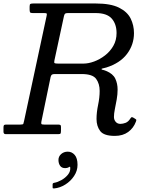

<svg xmlns="http://www.w3.org/2000/svg" viewBox="-60 -770 854 1102"><path d="M275.5 148Q275.5 128 291 114.2Q306.5 100.5 329 100.5Q352.5 100.5 368.8 119.2Q385 138 385 176Q385 210.5 365.2 240.2Q345.5 270 314.8 289.2Q284 308.5 251 311.5Q246.5 311.5 244.2 311Q242 310.5 242 305.5V288Q242 280.5 252 279Q270 276 292.2 263.8Q314.5 251.5 330 232.5Q345.5 213.5 343 190.5Q342.5 186 340 187Q337.5 188 334.5 190Q326.5 195 314 195Q294 195 284.8 181.2Q275.5 167.5 275.5 148ZM720 -71.5Q706.5 -35 675.8 -12.5Q645 10 599 10Q536 10 515 -18Q494 -46 494 -87Q494 -124.5 503 -167.5Q512 -210.5 512 -248Q512 -289.5 491.8 -317.2Q471.5 -345 409 -345H254Q242.5 -345 237.8 -341.5Q233 -338 230.5 -328L177.5 -72Q175.5 -61.5 178 -58.2Q180.5 -55 194 -55H274Q281.5 -55 285.8 -52.8Q290 -50.5 290 -42V-20Q290 -8.5 287.8 -4.2Q285.5 0 274 0H-27Q-40 0 -40 -14V-38Q-40 -48.5 -37 -51.8Q-34 -55 -24 -55H57Q72 -55 73.8 -59.2Q75.5 -63.5 78 -75L207.5 -678.5Q210 -689.5 208 -692.2Q206 -695 193 -695H128Q115.5 -695 112.8 -699.2Q110 -703.5 110 -716V-732Q110 -745 114.5 -747.5Q119 -750 132 -750H489.5Q575 -750 622.8 -726.2Q670.5 -702.5 689.8 -663.8Q709 -625 709 -580Q709 -513.5 669 -460.5Q629 -407.5 550 -382.5Q537 -378.5 530 -377.5Q523 -376.5 523 -373.5Q523 -370 529.8 -369Q536.5 -368 550 -362.5Q588.5 -346.5 601.8 -318.5Q615 -290.5 615 -256Q615 -228 609.8 -198.8Q604.5 -169.5 599.2 -143.5Q594 -117.5 594 -99Q594 -82.5 604 -70.8Q614 -59 631 -59Q645 -59 660.8 -65Q676.5 -71 688 -89.5Q692.5 -96.5 695.5 -97.5Q698.5 -98.5 706.5 -94L713 -90Q720.5 -85.5 722 -83.2Q723.5 -81 720 -71.5ZM274 -405H419Q447.5 -405 480.2 -417Q513 -429 542.5 -451.8Q572 -474.5 590.5 -506.8Q609 -539 609 -580Q609 -632 581.2 -663.5Q553.5 -695 489 -695H330Q317.5 -695 313.5 -691.5Q309.5 -688 307 -677L252.5 -424Q249.5 -410.5 253.2 -407.8Q257 -405 274 -405Z"/></svg>

Font: Besley*
Style: Italic
Weight: 400
Italic angle: -13°
Designer: Owen Earl
Foundry: indestructible type*
Version: Version 2.000; ttfautohint (v1.8.3)